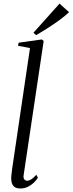

<svg xmlns="http://www.w3.org/2000/svg" viewBox="-20 -1036 404 1066"><path d="M111 -62Q109 -47 115.2 -39.8Q121.5 -32.5 131 -32.5Q141 -32.5 153.2 -40Q165.5 -47.5 181.5 -65.5L190.5 -49.5Q181.5 -34.5 167 -21Q152.5 -7.5 134 1.5Q115.5 10.5 93 10.5Q77 10.5 65.5 4.8Q54 -1 48 -14Q42 -27 42 -48.5Q42 -53 43 -61.2Q44 -69.5 45.2 -80.2Q46.5 -91 48 -102.5L146.5 -769L80 -782L83.5 -799L212.5 -817L222.5 -808.5ZM180.5 -841 165.5 -854 310.5 -1016 363.5 -968.5Q342 -948 312 -926Q282 -904 248 -882Q214 -860 180.5 -841Z"/></svg>

Font: Merriweather 120pt Light
Style: Italic
Weight: 300
Italic angle: -7.8°
Version: Version 2.101